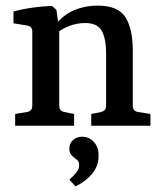

<svg xmlns="http://www.w3.org/2000/svg" viewBox="-20 -448 574 684"><path d="M305 0V-42L340 -49Q348 -51 353 -56Q358 -61 358 -71V-255Q358 -312 342 -339Q326 -366 284 -366Q253 -366 223 -354Q193 -342 168 -318L171 -351Q201 -393 241.5 -410.5Q282 -428 328 -428Q401 -428 427 -386.5Q453 -345 453 -269V-71Q453 -52 472 -49L516 -42V0ZM34 0V-42L76 -49Q95 -52 95 -71V-336Q95 -354 77 -357L28 -365V-407Q61 -416 97.5 -421Q134 -426 165 -427L181 -413L191 -340V-71Q191 -53 209 -49L244 -42V0ZM331 108Q331 145 307 172.5Q283 200 249 216L227 192Q240 181 251 167.5Q262 154 262 141Q262 128 256.5 123.5Q251 119 246 115Q239 110 233 102.5Q227 95 227 81Q227 63 240 51Q253 39 273 39Q298 39 315 58.5Q332 78 331 108Z"/></svg>

Font: Yrsa Medium
Style: Regular
Weight: 500
Designer: Anna Giedrys (Yrsa+Rasa design), David Brezina (Yrsa art-direction, Rasa art-direction, design)
Foundry: Rosetta Type Foundry
Version: Version 2.004